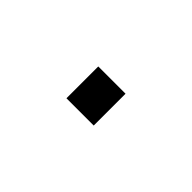

<svg xmlns="http://www.w3.org/2000/svg" viewBox="11 -587 478 478"><g transform="rotate(-45 250.0 -348.0)"><path d="M194 -300H306V-396H194Z"/></g></svg>

Font: LXGW Marker Gothic
Style: Regular
Weight: 400
Version: Version 1.001